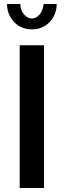

<svg xmlns="http://www.w3.org/2000/svg" viewBox="-20 -935 317 955"><path d="M78 0V-710H199V0ZM139 -843Q161 -843 177.5 -863.5Q194 -884 197 -915H262Q262 -888 252.5 -865Q243 -842 226.5 -825Q210 -808 188 -798.5Q166 -789 139 -789Q112 -789 89.5 -798.5Q67 -808 50.5 -825Q34 -842 24.5 -865Q15 -888 15 -915H81Q81 -886 98.5 -864.5Q116 -843 139 -843Z"/></svg>

Font: Rising Sun SemiBold
Style: Regular
Weight: 600
Designer: Matt McInerney, Pablo Impallari, Rodrigo Fuenzalida (Raleway font), Stephen Hutchings (Greek), Cristiano Sobral (main ch
Foundry: The Rising Sun Project Authors
Version: Version 4.327; ttfautohint (v1.8.4.7-5d5b-dirty)